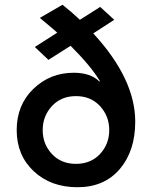

<svg xmlns="http://www.w3.org/2000/svg" viewBox="-20 -777 636 805"><path d="M399 -437Q361 -500 276 -585L183 -526L126 -580L220 -640Q218 -643 147 -702L242 -757Q278 -729 315 -694L400 -748L459 -694L371 -637Q547 -446 547 -267Q547 -144 482 -68Q417 8 305 8Q193 8 121.5 -59Q50 -126 50 -231.5Q50 -337 120 -404.5Q190 -472 289 -472Q360 -472 397 -435ZM159 -231.5Q159 -173 197.5 -131.5Q236 -90 298.5 -90Q361 -90 399.5 -131.5Q438 -173 438 -231.5Q438 -290 399.5 -332Q361 -374 298.5 -374Q236 -374 197.5 -332Q159 -290 159 -231.5Z"/></svg>

Font: Myanmar Khyay
Style: Regular
Weight: 400
Designer: Danh Hong
Foundry: Google Inc.
Version: Version 1.10 March 4, 2015